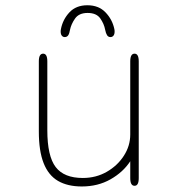

<svg xmlns="http://www.w3.org/2000/svg" viewBox="-20 -680 659 712"><path d="M140 -481Q155.5 -481 155.5 -452.5V-197Q155.5 -101 186.5 -60.5Q217.5 -20 287 -20Q336 -20 375.8 -42.8Q415.5 -65.5 439.2 -102.2Q463 -139 463 -181V-452.5Q463 -481 479 -481Q494.5 -481 494.5 -452.5V-19.5Q494.5 9 479 9Q463 9 463 -19.5V-82Q436.5 -41.5 389.8 -15Q343 11.5 283.5 11.5Q230.5 11.5 195 -9.2Q159.5 -30 141.8 -75Q124 -120 124 -192.5V-452.5Q124 -481 140 -481ZM389.5 -542.5Q381.5 -542.5 377 -549.5Q372.5 -556.5 370 -569.5Q366 -591.5 351.8 -611.8Q337.5 -632 305 -632Q273 -632 258.5 -611.5Q244 -591 239.5 -569Q237.5 -556 233 -549.2Q228.5 -542.5 220 -542.5Q213.5 -542.5 209.2 -547.8Q205 -553 205 -563Q205 -565 205.2 -567.5Q205.5 -570 206 -572.5Q213 -608 237.5 -634.2Q262 -660.5 304 -660.5Q346 -660.5 371.2 -634.2Q396.5 -608 404 -572.5Q404.5 -570 404.8 -567.5Q405 -565 405 -563Q405 -553 400.8 -547.8Q396.5 -542.5 389.5 -542.5Z"/></svg>

Font: Sono ExtraLight
Style: Regular
Weight: 200
Designer: Tyler Finck
Foundry: Tyler Finck
Version: Version 2.112